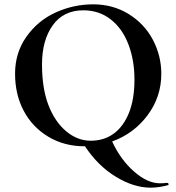

<svg xmlns="http://www.w3.org/2000/svg" viewBox="-20 -656 806 877"><path d="M360.8 -608.9Q270 -608.9 220.9 -540.5Q171.9 -472.2 171.9 -362.1Q171.9 -252 201.4 -175.5Q231 -99.1 282.5 -56.2Q334 -13.2 394.5 -13.2Q455.1 -13.2 499.5 -45.7Q543.9 -78.1 569.1 -140.6Q594.2 -203.1 594.2 -292.5Q594.2 -381.8 566.2 -454.3Q538.1 -526.9 485.1 -567.9Q432.1 -608.9 360.8 -608.9ZM668 201.2Q590.8 201.2 508.8 151.1Q426.8 101.1 368.2 12.2H366.2Q273.4 12.2 200.7 -31.5Q127.9 -75.2 88.4 -149.7Q48.8 -224.1 48.8 -319.6Q48.8 -415 100.8 -488.5Q152.8 -562 234.4 -599.1Q315.9 -636.2 406 -636.2Q496.1 -636.2 568.1 -591.6Q640.1 -546.9 678.5 -473.9Q716.8 -400.9 716.8 -318.8Q716.8 -213.9 654.3 -129.9Q591.8 -45.9 492.2 -9.8Q531.2 74.2 592.5 127.7Q653.8 181.2 710 181.2Q727.1 181.2 737.5 179.7Q748 178.2 749.5 183.1Q751 188 749 189Q708 201.2 668 201.2Z"/></svg>

Font: Cormorant-Bold
Style: Bold
Weight: 700
Designer: Christian Thalmann (Catharsis Fonts)
Version: Version 3.000